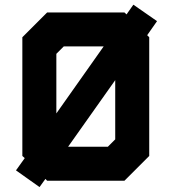

<svg xmlns="http://www.w3.org/2000/svg" viewBox="-20 -752 720 799"><path d="M144.5 26.5 46.5 -43 83 -94 73 -103V-597L176 -700H498L506.5 -692L535 -732.5L633.5 -664L592.5 -605.5L601 -597V-103L498 0H176L169 -7.5ZM214.5 -280 411.5 -559H245.5L214.5 -528ZM263.5 -141.5H429L459.5 -172V-418.5Z"/></svg>

Font: Tourney Condensed Black
Style: Regular
Weight: 900
Width: 3
Designer: Tyler Finck
Foundry: Etcetera Type Co
Version: Version 1.010; ttfautohint (v1.8.3)